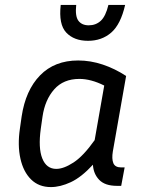

<svg xmlns="http://www.w3.org/2000/svg" viewBox="-20 -751 589 781"><path d="M456 5Q407 5 383.5 -19.5Q360 -44 358 -81Q311 -30 268 -10Q225 10 187 10Q138 10 106.5 -21Q75 -52 63 -106Q51 -160 61 -228L68 -277Q84 -384 143 -444.5Q202 -505 298 -505Q348 -505 397.5 -488.5Q447 -472 493 -442L439 -135Q434 -105 441 -87.5Q448 -70 473 -70H487L473 5ZM146 -228Q135 -149 152 -106.5Q169 -64 209 -64Q239 -64 279 -90Q319 -116 365 -181L404 -403Q350 -430 303 -430Q238 -430 200.5 -387.5Q163 -345 153 -277ZM341 -648Q370 -648 390 -666.5Q410 -685 421 -731H489Q471 -652 432.5 -618.5Q394 -585 338 -585Q281 -585 249.5 -618.5Q218 -652 227 -731H290Q285 -685 299 -666.5Q313 -648 341 -648Z"/></svg>

Font: Inria Sans
Style: Italic
Weight: 400
Italic angle: -10°
Designer: Black Foundry Team
Foundry: Black Foundry
Version: Version 1.2; ttfautohint (v1.8.3)